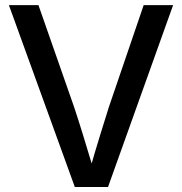

<svg xmlns="http://www.w3.org/2000/svg" viewBox="-20 -748 728 768"><path d="M279.3 0 15.6 -727.5H133.8L276.4 -319.8Q292 -273.4 312.5 -206.8Q333 -140.1 360.4 -48.8H333.5Q359.9 -141.1 380.4 -207.3Q400.9 -273.4 415.5 -319.8L554.7 -727.5H672.4L412.1 0Z"/></svg>

Font: Inter 24pt Medium
Style: Regular
Weight: 500
Designer: Rasmus Andersson
Foundry: rsms
Version: Version 4.001;git-66647c0bb